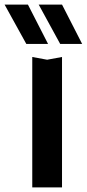

<svg xmlns="http://www.w3.org/2000/svg" viewBox="-72 -819 379 839"><path d="M134 -558 199 -570V0H69V-570ZM287 -627H191L97 -799H199ZM138 -627H43L-52 -799H50Z"/></svg>

Font: Unbounded Variable
Style: Regular
Weight: 400
Designer: Luke Prowse, Jean-Baptiste Morizot, Fátima Lázaro, Florian Runge
Foundry: NaN
Version: Version 1.600;FEAKit 1.0